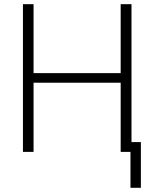

<svg xmlns="http://www.w3.org/2000/svg" viewBox="-20 -727 765 919"><path d="M89.8 -707H140.6V-377H557.6V-707H609.4V-46.9H654.3V171.9H604.5V0H557.6V-331.1H140.6V0H89.8Z"/></svg>

Font: Pretendard ExtraLight
Style: Regular
Weight: 200
Designer: Base glyphs from Inter by Rasmus Andersson; Hangeul glyphs from Noto Sans CJK(Source Han Sans) by Jang Soo-young and Kan
Foundry: Kil Hyung-jin
Version: Version 1.309